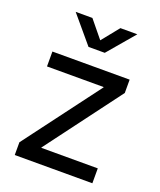

<svg xmlns="http://www.w3.org/2000/svg" viewBox="-136 -814 750 899"><g transform="rotate(20 239.5 -364.0)"><path d="M45.9 -63.5 328.1 -439.5V-441.4H45.9V-515.6H430.7V-449.2L151.4 -76.2V-74.2H432.6V0H45.9ZM238.3 -641.6 307.6 -727.5H391.6V-727.1L278.3 -593.8H197.3L85 -727.1V-727.5H168Z"/></g></svg>

Font: Intratopia Thin
Style: Regular
Weight: 100
Designer: Rasmus Andersson
Foundry: rsms
Version: Version 3.000;Glyphs 3.2.3 (3260)